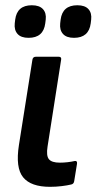

<svg xmlns="http://www.w3.org/2000/svg" viewBox="-20 -711 373 742"><path d="M173.2 11Q99.4 11 69.4 -25.8Q39.3 -62.6 53.2 -150.8L105.3 -480.5Q107.3 -491.7 118.5 -491.7H206.8Q218.3 -491.7 216.3 -480.5L163.8 -144.7Q158.1 -109.2 169 -95.8Q179.8 -82.4 211.3 -82.4Q226 -82.4 240.8 -84.1Q255.6 -85.8 268.9 -88.8Q279.3 -90.4 277.6 -78.1L266.7 -10.7Q265 -0.2 255.6 1.9Q240.5 5.6 218.4 8.3Q196.4 11 173.2 11ZM266 -564.8Q236.7 -564.8 223.3 -580Q209.9 -595.1 212.6 -620.8L214.3 -635.1Q221.4 -690.7 278.8 -690.7Q308.5 -690.7 321.9 -675.6Q335.3 -660.5 332.3 -635.1L330.6 -620.8Q323.4 -564.8 266 -564.8ZM90.4 -564.8Q61.1 -564.8 47.7 -580Q34.3 -595.1 37 -620.8L38.7 -635.1Q45.8 -690.7 102.9 -690.7Q132.5 -690.7 146.1 -675.6Q159.7 -660.5 156.7 -635.1L154.9 -620.8Q147.8 -564.8 90.4 -564.8Z"/></svg>

Font: Sofia Sans Semi Condensed
Style: Italic
Weight: 400
Italic angle: -9°
Designer: Botio Nikoltchev, Ani Petrova
Foundry: lettersoup
Version: Version 4.101